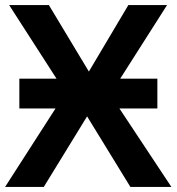

<svg xmlns="http://www.w3.org/2000/svg" viewBox="-20 -734 694 754"><path d="M56 -425H202L16 -714H172L329 -453L484 -714H636L452 -425H598V-308H449L653 0H492L322 -277L152 0H0L198 -308H56Z"/></svg>

Font: Noto Sans UI
Style: Bold
Weight: 700
Designer: Monotype Design Team
Foundry: Monotype Imaging Inc.
Version: Version 1.901